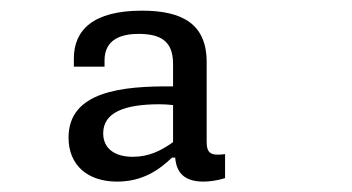

<svg xmlns="http://www.w3.org/2000/svg" viewBox="-20 -796 660 360"><path d="M246 -776C154.5 -776 118.5 -739.5 118.5 -686.5V-671H176V-683.5C176.5 -722.5 207.5 -732.5 240.5 -732.5C278.5 -732 304.5 -721.5 304.5 -676V-634C208 -635 108.5 -624.5 108.5 -538C108.5 -486.5 144 -455.5 199.5 -455.5C247.5 -455.5 278.5 -477.5 302.5 -500.5H308.5C310.5 -475 323 -455.5 361.5 -455.5C373 -455.5 387.5 -457.5 402 -462V-507C375 -503.5 367.5 -508.5 367.5 -530.5V-679.5C367.5 -751.5 321.5 -776 246 -776ZM173.5 -546C173.5 -585 213 -600.5 279 -600.5C287 -600.5 296 -600 304.5 -599V-529.5C281.5 -513 258.5 -502 229 -502C194.5 -502 173.5 -518 173.5 -546Z"/></svg>

Font: Monaspace Argon Light
Style: Regular
Weight: 300
Designer: Riley Cran & the Lettermatic Team
Foundry: Lettermatic
Version: Version 1.000 (Monaspace Argon)